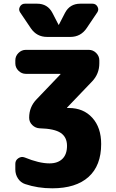

<svg xmlns="http://www.w3.org/2000/svg" viewBox="-20 -790 631 1040"><path d="M353 -205Q432 -205 480 -152Q528 -99 528 -10Q528 107 459.5 168.5Q391 230 263 230Q184 230 116 207Q92 199 77.5 177Q63 155 63 128V97Q63 78 79.5 67Q96 56 114 63Q192 95 248 95Q293 95 318 70.5Q343 46 343 0Q343 -47 309 -70Q275 -93 195 -95Q172 -96 155 -112.5Q138 -129 138 -152V-153Q138 -210 177 -251L307 -387Q308 -388 308 -389Q308 -390 307 -390H120Q97 -390 80 -407Q63 -424 63 -447V-463Q63 -486 80 -503Q97 -520 120 -520H461Q484 -520 501 -503Q518 -486 518 -463V-447Q518 -390 479 -349L344 -208Q343 -207 343 -206Q343 -205 344 -205ZM415 -770H481Q499 -770 508 -754Q517 -738 507 -723L449 -637Q417 -590 361 -590H235Q179 -590 147 -637L89 -723Q79 -738 88 -754Q97 -770 115 -770H181Q238 -770 264 -720L297 -656Q297 -655 298 -655Q299 -655 299 -656L332 -720Q358 -770 415 -770Z"/></svg>

Font: Rounded Mplus 1c Black
Style: Regular
Weight: 900
Version: Version 1.059.20150529